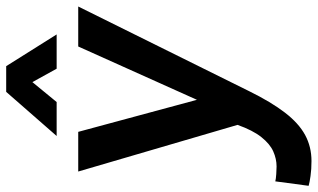

<svg xmlns="http://www.w3.org/2000/svg" viewBox="-226 -554 1002 605"><g transform="rotate(-90 274.5 -251.0)"><path d="M70 230Q44 230 23 227Q2 224 -8 221L6 116Q14 118 29 119Q44 120 53 120Q77 120 100.5 109.5Q124 99 145.5 72Q167 45 184 -3L37 -505H162L263 -131L431 -505H557L290 34Q256 103 222.5 146.5Q189 190 152 210Q115 230 70 230ZM149 -573 288 -732H369L469 -573H361L293 -696H357L256 -573Z"/></g></svg>

Font: Inclusive Sans SemiBold
Style: Italic
Weight: 600
Italic angle: -7°
Designer: Olivia King
Foundry: Olivia King
Version: Version 2.004